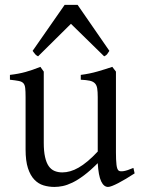

<svg xmlns="http://www.w3.org/2000/svg" viewBox="-20 -738 570 773"><path d="M522 -40Q503.9 -28.3 487.3 -18.3Q470.7 -8.3 456.5 -1Q442.4 6.3 431.6 10.5Q420.9 14.6 415 14.6Q397.9 14.6 387.2 -8.1Q376.5 -30.8 373.5 -81.1Q343.3 -50.8 318.1 -32Q293 -13.2 271.7 -2.9Q250.5 7.3 232.7 11Q214.8 14.6 199.2 14.6Q176.3 14.6 155.3 8.3Q134.3 2 118.2 -14.9Q102.1 -31.7 92.5 -61Q83 -90.3 83 -136.2V-347.2Q83 -370.6 81.5 -383.5Q80.1 -396.5 74 -403.1Q67.9 -409.7 55.2 -412.1Q42.5 -414.6 20 -417V-436.5Q37.6 -438.5 53 -441.4Q68.4 -444.3 82.8 -448.2Q97.2 -452.1 111.8 -457.3Q126.5 -462.4 142.6 -468.8L156.2 -449.7V-163.1Q156.2 -128.9 161.4 -106Q166.5 -83 176 -69.3Q185.5 -55.7 199.5 -49.8Q213.4 -43.9 231 -43.9Q246.6 -43.9 262.9 -48.6Q279.3 -53.2 296.6 -63.2Q314 -73.2 333 -89.1Q352.1 -105 373.5 -127.9V-347.2Q373.5 -369.1 371.3 -382.3Q369.1 -395.5 361.8 -402.8Q354.5 -410.2 341.1 -413.1Q327.6 -416 305.2 -417V-436.5Q340.3 -440.9 372.6 -450.2Q404.8 -459.5 432.1 -468.8L446.8 -449.7V-124Q446.8 -93.8 449 -74.7Q451.2 -55.7 458 -50.8Q463.9 -46.9 478 -49.1Q492.2 -51.3 517.1 -62ZM420.4 -533.2Q414.6 -523.9 411.1 -519.5Q407.7 -515.1 399.4 -511.2L265.6 -642.1L133.3 -511.2Q129.4 -513.2 126.7 -515.1Q124 -517.1 121.8 -519.5Q119.6 -522 117.2 -525.4Q114.7 -528.8 111.3 -533.2L240.2 -718.3H292.5Z"/></svg>

Font: Noto Serif Devanagari
Style: Regular
Weight: 400
Designer: Monotype Design Team
Foundry: Monotype Imaging Inc.
Version: Version 1.01